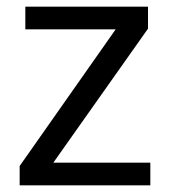

<svg xmlns="http://www.w3.org/2000/svg" viewBox="-20 -556 510 576"><path d="M431 0H39V-58L327 -468H56V-536H424V-470L140 -68H431Z"/></svg>

Font: Noto Sans Pahawh Hmong
Style: Regular
Weight: 400
Designer: Monotype Design Team
Foundry: Monotype Imaging Inc.
Version: Version 2.001; ttfautohint (v1.8.4.7-5d5b)